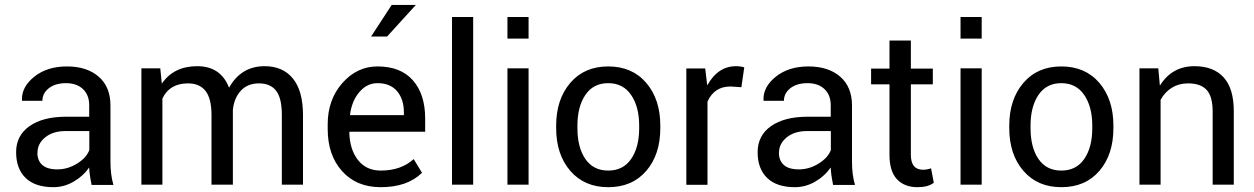

<svg xmlns="http://www.w3.org/2000/svg" viewBox="-20 -755 5127 785"><path d="M198.2 10.3Q124 10.3 85 -27.3Q45.9 -64.9 45.9 -132.8Q45.9 -200.7 100.6 -239.3Q155.3 -277.8 251 -277.8H344.7V-324.7Q344.7 -366.7 319.1 -390.9Q293.5 -415 249.8 -415Q206.1 -415 179.7 -394.3Q153.3 -373.5 153.3 -342.8H70.8L69.8 -345.2Q67.4 -398.9 119.9 -441.2Q172.4 -483.4 253.7 -483.4Q335 -483.4 383.3 -441.7Q431.6 -399.9 431.6 -323.7V-94.7Q431.6 -39.6 443.8 1H354.5Q345.2 -44.4 344.7 -70.3Q319.3 -34.2 280.5 -12Q241.7 10.3 198.2 10.3ZM133.3 -130.9H132.8Q132.8 -98.6 152.8 -80.6Q172.9 -62.5 214.8 -62.5Q256.8 -62.5 295.2 -86.2Q333.5 -109.9 345.2 -141.6V-219.2H248.5Q196.8 -219.2 165 -193.6Q133.3 -168 133.3 -130.9Z M644 0H558.1V-475.6H635.3L641.6 -413.1Q690.4 -484.4 786.4 -484.4Q882.3 -484.4 916.5 -396.5Q965.8 -484.4 1062 -484.4Q1136.7 -484.4 1177.7 -433.8Q1218.8 -383.3 1218.8 -284.2V0H1132.3V-285.2Q1132.3 -354 1108.9 -384Q1085.4 -414.1 1038.8 -414.1Q992.2 -414.1 964.6 -384Q937 -354 932.1 -305.7V0H844.7V-285.2Q844.7 -351.6 820.6 -382.8Q796.4 -414.1 748.5 -414.1Q673.3 -414.1 644 -352.1Z M1631.3 -295.4Q1631.3 -349.1 1603.5 -382.1Q1575.7 -415 1523.4 -415Q1480.5 -415 1449.5 -378.9Q1418.5 -342.8 1411.1 -286.6L1412.1 -284.2H1631.3ZM1536.6 10.3Q1437.5 10.3 1378.7 -55.2Q1319.8 -120.6 1319.8 -227.5V-247.1Q1319.8 -347.2 1379.6 -415.3Q1439.5 -483.4 1523.4 -483.4Q1618.2 -483.4 1668.2 -426.5Q1718.3 -369.6 1718.3 -270.5V-216.3H1409.7L1408.2 -214.4Q1409.7 -144 1443.6 -100.8Q1477.5 -57.6 1536.6 -57.6Q1619.6 -57.6 1671.4 -104.5L1705.6 -48.3H1705.1Q1645.5 10.3 1536.6 10.3ZM1497.1 -605.5 1581.5 -734.9H1680.2L1562.5 -605.5Z M1914.6 -685.5V0H1828.1V-685.5Z M2141.1 -475.6V0H2054.7V-475.6ZM2141.1 -685.5V-597.2H2054.7V-685.5Z M2340.8 -241.2V-231.4Q2340.8 -152.3 2373.3 -105Q2405.8 -57.6 2466.8 -57.6Q2527.8 -57.6 2560.5 -105.2Q2593.3 -152.8 2593.3 -231.4V-241.2Q2593.3 -318.8 2560.3 -366.9Q2527.3 -415 2466.6 -415Q2405.8 -415 2373.3 -366.9Q2340.8 -318.8 2340.8 -241.2ZM2253.9 -231.4V-241.2Q2253.9 -348.6 2311.5 -416Q2369.1 -483.4 2466.8 -483.4Q2564.5 -483.4 2622.1 -416.3Q2679.7 -349.1 2679.7 -241.2V-231.4Q2679.7 -123 2622.3 -56.4Q2564.9 10.3 2467 10.3Q2369.1 10.3 2311.5 -56.6Q2253.9 -123.5 2253.9 -231.4Z M2872.6 0.5H2786.1V-475.1H2863.3L2871.6 -405.8Q2915 -484.4 2989.7 -484.4Q3007.3 -484.4 3022.9 -479.5L3011.2 -398.4L2966.8 -401.4Q2899.9 -401.4 2872.6 -339.4Z M3230 10.3Q3155.8 10.3 3116.7 -27.3Q3077.6 -64.9 3077.6 -132.8Q3077.6 -200.7 3132.3 -239.3Q3187 -277.8 3282.7 -277.8H3376.5V-324.7Q3376.5 -366.7 3350.8 -390.9Q3325.2 -415 3281.5 -415Q3237.8 -415 3211.4 -394.3Q3185.1 -373.5 3185.1 -342.8H3102.5L3101.6 -345.2Q3099.1 -398.9 3151.6 -441.2Q3204.1 -483.4 3285.4 -483.4Q3366.7 -483.4 3415 -441.7Q3463.4 -399.9 3463.4 -323.7V-94.7Q3463.4 -39.6 3475.6 1H3386.2Q3377 -44.4 3376.5 -70.3Q3351.1 -34.2 3312.3 -12Q3273.4 10.3 3230 10.3ZM3165 -130.9H3164.6Q3164.6 -98.6 3184.6 -80.6Q3204.6 -62.5 3246.6 -62.5Q3288.6 -62.5 3326.9 -86.2Q3365.2 -109.9 3377 -141.6V-219.2H3280.3Q3228.5 -219.2 3196.8 -193.6Q3165 -168 3165 -130.9Z M3616.7 -589.4H3704.1V-474.6H3793.9V-410.2H3704.1V-121.6Q3704.1 -61 3754.4 -61Q3770 -61 3786.6 -66.9L3797.9 -7.8Q3774.4 10.3 3731.9 10.3Q3677.2 10.3 3647 -22.5Q3616.7 -55.2 3616.7 -121.6V-410.2H3541.5V-474.6H3616.7Z M3993.7 -475.6V0H3907.2V-475.6ZM3993.7 -685.5V-597.2H3907.2V-685.5Z M4193.4 -241.2V-231.4Q4193.4 -152.3 4225.8 -105Q4258.3 -57.6 4319.3 -57.6Q4380.4 -57.6 4413.1 -105.2Q4445.8 -152.8 4445.8 -231.4V-241.2Q4445.8 -318.8 4412.8 -366.9Q4379.9 -415 4319.1 -415Q4258.3 -415 4225.8 -366.9Q4193.4 -318.8 4193.4 -241.2ZM4106.4 -231.4V-241.2Q4106.4 -348.6 4164.1 -416Q4221.7 -483.4 4319.3 -483.4Q4417 -483.4 4474.6 -416.3Q4532.2 -349.1 4532.2 -241.2V-231.4Q4532.2 -123 4474.9 -56.4Q4417.5 10.3 4319.6 10.3Q4221.7 10.3 4164.1 -56.6Q4106.4 -123.5 4106.4 -231.4Z M4638.7 -475.6H4715.8L4722.2 -404.8Q4771.5 -484.4 4863.3 -484.4Q4941.4 -484.4 4982.9 -438.7Q5024.4 -393.1 5024.4 -300.3V0H4938V-298.3Q4938 -360.4 4913.6 -387.2Q4889.2 -414.1 4837.4 -414.1Q4800.3 -414.1 4771.5 -396.5Q4742.7 -378.9 4725.1 -346.7V0H4638.7Z"/></svg>

Font: Yantramanav
Style: Regular
Weight: 400
Version: Version 1.001;PS 1.0;hotconv 1.0.72;makeotf.lib2.5.5900; ttf